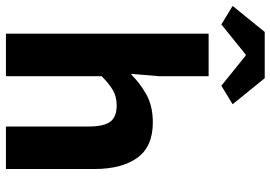

<svg xmlns="http://www.w3.org/2000/svg" viewBox="-180 -780 935 664"><g transform="rotate(90 288.0 -447.5)"><path d="M72 0V-701H219V-529L211 -434H214Q242 -463 282 -485.5Q322 -508 379 -508Q463 -508 501.5 -454Q540 -400 540 -306V0H393V-287Q393 -337 377 -360Q361 -383 320 -383Q290 -383 267.5 -370Q245 -357 219 -331V0ZM40 -745 -24 -784 66 -895H226L316 -784L252 -745L148 -829H144Z"/></g></svg>

Font: Source Code Pro
Style: Bold
Weight: 700
Monospace: yes
Designer: Paul D. Hunt, Teo Tuominen
Foundry: Adobe Systems Incorporated
Version: Version 2.030;PS 1.000;hotconv 16.6.51;makeotf.lib2.5.65220